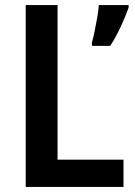

<svg xmlns="http://www.w3.org/2000/svg" viewBox="-20 -734 530 754"><path d="M81 0V-714H206V-107H465V0ZM485 -704Q474 -672 454.5 -630Q435 -588 413 -554H341V-567Q346 -584 351.5 -611Q357 -638 362 -666Q367 -694 368 -714H485Z"/></svg>

Font: Noto Sans Lao SemiCondensed SemiBold
Style: Regular
Weight: 600
Width: 4
Designer: Monotype Design Team
Foundry: Monotype Imaging Inc.
Version: Version 2.003; ttfautohint (v1.8.4.7-5d5b)